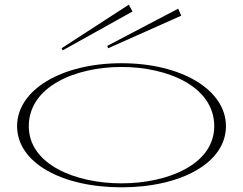

<svg xmlns="http://www.w3.org/2000/svg" viewBox="-20 -785 1038 820"><path d="M499 15C754 15 945 -90 945 -246C945 -402 754 -515 499 -515C244 -515 53 -402 53 -246C53 -90 244 15 499 15ZM499 -2C301 -2 103 -83 103 -246C103 -415 301 -499 499 -499C697 -499 895 -415 895 -246C895 -83 697 -2 499 -2ZM546 -736 530 -765 243 -579 248 -570ZM754 -718 741 -748 438 -589 442 -579Z"/></svg>

Font: Sprat Extended Thin
Style: Regular
Weight: 100
Width: 9
Designer: Ethan Nakache
Foundry: Collletttivo
Version: Version 2.000;Glyphs 3.2 (3217)